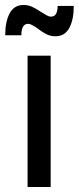

<svg xmlns="http://www.w3.org/2000/svg" viewBox="-20 -753 317 773"><path d="M91 -529H184V0H91ZM203 -607Q184 -607 167.5 -615Q151 -623 132 -638Q130 -640 121 -645.5Q112 -651 105.5 -654Q99 -657 93 -657Q66 -657 66 -611H1Q1 -666 19 -699.5Q37 -733 75 -733Q93 -733 108.5 -726Q124 -719 145 -705Q156 -698 166.5 -692Q177 -686 185 -686Q212 -686 212 -729H277Q277 -674 259 -640.5Q241 -607 203 -607Z"/></svg>

Font: Montserrat
Style: Regular
Weight: 400
Designer: Julieta Ulanovsky
Foundry: Julieta Ulanovsky
Version: Version 6.001